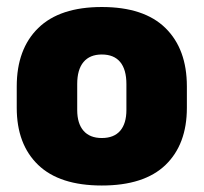

<svg xmlns="http://www.w3.org/2000/svg" viewBox="-20 -528 596 562"><path d="M278 15Q154.5 15 91.8 -45.2Q29 -105.5 29 -212.5V-275Q29 -384.5 92 -446Q155 -507.5 278 -507.5Q401.5 -507.5 464.2 -446Q527 -384.5 527 -275V-212.5Q527 -105.5 464.5 -45.2Q402 15 278 15ZM278 -124Q313.5 -124 331.8 -145.2Q350 -166.5 350 -206V-282Q350 -324.5 331.8 -346.5Q313.5 -368.5 278 -368.5Q243 -368.5 224.5 -346.5Q206 -324.5 206 -282V-206Q206 -166.5 224.5 -145.2Q243 -124 278 -124Z"/></svg>

Font: Anek Odia ExtraBold
Style: Regular
Weight: 800
Designer: Yesha Goshar & Mahesh Sahu (Odia), Yesha Goshar (Latin)
Foundry: Ek Type
Version: Version 1.003